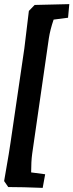

<svg xmlns="http://www.w3.org/2000/svg" viewBox="-40 -786 356 931"><path d="M197 -601 116 -40Q111 -3 111 50L179 59L167 125Q68 121 0 121L-20 92Q9 -74 11 -94L78 -551L100 -733L128 -762L296 -766L290 -700L220 -691Q203 -641 197 -601Z"/></svg>

Font: Andada
Style: Bold Italic
Weight: 700
Italic angle: -8.29999°
Designer: Carolina Giovagnoli
Foundry: Carolina Giovagnoli
Version: Version 1.003